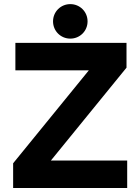

<svg xmlns="http://www.w3.org/2000/svg" viewBox="-20 -936 699 956"><path d="M244.1 -829.6C244.1 -781.7 282.2 -743.7 330.1 -743.7C377.9 -743.7 416 -781.7 416 -829.6C416 -877.4 377.9 -915.5 330.1 -915.5C282.2 -915.5 244.1 -877.4 244.1 -829.6ZM56.6 -722.7V-585.9H422.4L45.4 -123V0H613.3V-136.7H233.4L609.9 -599.1V-722.7Z"/></svg>

Font: Giphurs ExtraBold
Style: Regular
Weight: 800
Version: Version 1.000